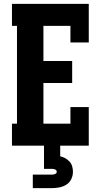

<svg xmlns="http://www.w3.org/2000/svg" viewBox="-20 -755 540 995"><path d="M42 0V-114H68V-621H42V-735H440V-535H345V-621H205V-439H354V-325H205V-114H345V-200H440V0ZM150 220V150H250Q258 150 266 146.5Q274 143 274 135Q274 127 266 123.5Q258 120 250 120H208V0H292V55Q306 58 318.5 65Q331 72 340.5 82.5Q350 93 354 107Q358 121 358 135Q358 155 349.5 173Q341 191 324.5 201.5Q308 212 288.5 216Q269 220 250 220Z"/></svg>

Font: Iosevka Slab Heavy
Style: Regular
Weight: 900
Monospace: yes
Designer: Belleve Invis
Foundry: Belleve Invis
Version: Version 11.1.0; ttfautohint (v1.8.3)